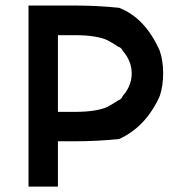

<svg xmlns="http://www.w3.org/2000/svg" viewBox="-20 -687 688 707"><path d="M418.3 -318.3Q428.3 -323.3 431.7 -333.3Q465 -370.8 465 -416.7Q465 -462.5 431.7 -500Q428.3 -509.2 418.3 -514.2V-513.3Q387.5 -533.3 373.3 -540Q359.2 -546.7 329.6 -552.1Q300 -557.5 251.7 -557.5H193.3V-275H251.7Q300 -275 329.6 -280.4Q359.2 -285.8 373.3 -292.5Q387.5 -299.2 418.3 -319.2ZM418.3 -175Q336.7 -166.7 251.7 -166.7H193.3V0H85V-666.7H251.7Q336.7 -666.7 418.3 -658.3Q514.2 -621.7 568.3 -500Q580.8 -462.5 580.8 -416.7Q580.8 -370.8 568.3 -333.3Q516.7 -219.2 418.3 -175Z"/></svg>

Font: 0xA000
Style: Bold
Weight: 700
Version: Version 0.1